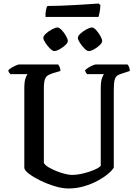

<svg xmlns="http://www.w3.org/2000/svg" viewBox="-20 -1070 777 1090"><path d="M369 0Q333 0 290.5 -13Q248 -26 209 -45Q170 -64 144.5 -83.5Q119 -103 118 -117V-567Q118 -607 125 -626Q132 -645 136 -649H39Q37 -651 32.5 -657Q28 -663 27 -671Q33 -678 45.5 -685.5Q58 -693 70.5 -698.5Q83 -704 88 -704H310Q314 -699 318.5 -689.5Q323 -680 323 -667L279 -654Q264 -649 252.5 -642.5Q241 -636 235 -619.5Q229 -603 229 -568V-145Q236 -132 256.5 -120Q277 -108 302 -98Q327 -88 350.5 -82.5Q374 -77 387 -77Q417 -77 451 -85Q485 -93 513.5 -105Q542 -117 552 -129V-567Q552 -607 559 -626Q566 -645 570 -649H475Q472 -652 468 -657.5Q464 -663 463 -671Q469 -678 481 -685.5Q493 -693 505.5 -698.5Q518 -704 524 -704H704Q709 -699 713 -689Q717 -679 717 -667L674 -653Q656 -648 645.5 -640.5Q635 -633 630.5 -614.5Q626 -596 626 -558V-119Q618 -104 594.5 -84Q571 -64 535.5 -44.5Q500 -25 457 -12.5Q414 0 369 0ZM484 -780Q474 -780 459.5 -794.5Q445 -809 433.5 -827Q422 -845 422 -855Q422 -866 437.5 -880Q453 -894 472 -904Q491 -914 502 -914Q512 -914 525.5 -899.5Q539 -885 549.5 -866.5Q560 -848 560 -837Q560 -827 546 -813.5Q532 -800 514 -790Q496 -780 484 -780ZM288 -780Q279 -780 264 -794.5Q249 -809 237.5 -827Q226 -845 226 -855Q226 -866 241.5 -880Q257 -894 276.5 -904Q296 -914 306 -914Q316 -914 330 -899.5Q344 -885 354.5 -866.5Q365 -848 365 -837Q365 -827 350.5 -813.5Q336 -800 318 -790Q300 -780 288 -780ZM238 -974Q238 -999 241.5 -1015Q245 -1031 249 -1036Q280 -1036 322.5 -1037.5Q365 -1039 408.5 -1041.5Q452 -1044 487.5 -1046.5Q523 -1049 540 -1050L550 -1041Q549 -1019 545.5 -1000.5Q542 -982 539 -974Z"/></svg>

Font: Texturina 72pt SemiBold
Style: Regular
Weight: 600
Designer: Guillermo Torres Carreño
Foundry: Omnibus-Type
Version: Version 1.002; ttfautohint (v1.8.3)